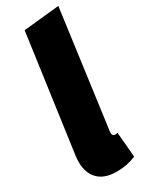

<svg xmlns="http://www.w3.org/2000/svg" viewBox="-205 -806 683 869"><g transform="rotate(-30 136.0 -372.0)"><path d="M272.9 -763.2 190.9 -155.8Q187 -129.9 205.1 -129.9Q210 -129.9 217.8 -131.8L229 -1Q183.1 19 127.9 19Q56.2 19 23.7 -23.2Q-8.8 -65.4 2 -140.1L85.9 -744.1Z"/></g></svg>

Font: Fira Sans Compressed Heavy
Style: Italic
Weight: 900
Width: 3
Italic angle: -8°
Designer: Carrois Corporate & Edenspiekermann AG
Foundry: Carrois Corporate GbR & Edenspiekermann AG
Version: Version 4.203;PS 004.203;hotconv 1.0.88;makeotf.lib2.5.64775